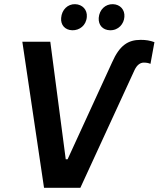

<svg xmlns="http://www.w3.org/2000/svg" viewBox="-20 -900 760 920"><path d="M517 -601C553 -683 594 -709 654 -709C679 -709 698 -706 720 -698L701 -594C692 -598 682 -600 669 -600C653 -600 637 -590 625 -565L365 0H191L87 -700H221L295 -137H304ZM326 -755C361 -754 393 -778 396 -819C399 -853 375 -879 340 -880C305 -881 276 -854 273 -814C270 -781 291 -756 326 -755ZM507 -755C548 -754 574 -786 576 -819C579 -853 556 -879 521 -880C485 -881 456 -854 453 -814C451 -780 472 -756 507 -755Z"/></svg>

Font: Fixel Display 20240404 SemiBold
Style: Italic
Weight: 600
Italic angle: -10°
Designer: AlfaBravo + MacPaw
Foundry: Kyrylo Tkachov, Marchela Mozhyna, Serhii Makarenko, Maria Weinstein, Zakhar Kryvoshyya
Version: Version 1.211;Glyphs 3.2 (3225)